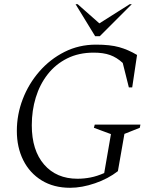

<svg xmlns="http://www.w3.org/2000/svg" viewBox="-20 -882 753 912"><path d="M313 10Q235 10 178 -25Q121 -60 90.5 -121Q60 -182 60 -260Q60 -338 88 -411Q116 -484 167 -542.5Q218 -601 286.5 -635.5Q355 -670 436 -670Q503 -670 546 -658Q589 -646 631 -621L608 -467H592L563 -583Q535 -609 503 -620.5Q471 -632 425 -632Q354 -632 299 -604.5Q244 -577 206.5 -529Q169 -481 150 -419Q131 -357 131 -287Q131 -168 189.5 -100.5Q248 -33 348 -33Q379 -33 410 -39Q441 -45 475 -60L507 -245L426 -275L430 -290H647L644 -275L571 -246L540 -69Q494 -33 431.5 -11.5Q369 10 313 10ZM432 -710 339 -862H349L452 -771L596 -862H606L454 -710Z"/></svg>

Font: Spectral SC Light
Style: Italic
Weight: 300
Italic angle: -10°
Designer: Jean-Baptiste Levee
Foundry: Production Type
Version: Version 2.001